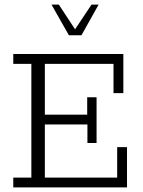

<svg xmlns="http://www.w3.org/2000/svg" viewBox="-20 -819 625 839"><path d="M38 0V-43H117V-540H38V-583H519V-412H476V-540H176V-318H361V-394H402V-194H362V-275H176V-43H492V-176H535V0ZM281 -665 205 -799H237L308 -691L380 -799H411L336 -665Z"/></svg>

Font: Rokkitt Light
Style: Regular
Weight: 300
Version: Version 3.103